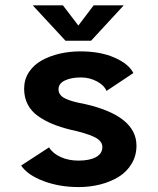

<svg xmlns="http://www.w3.org/2000/svg" viewBox="-20 -710 610 740"><path d="M457 -689.5 331 -553H232.5L106 -689.5H222.5L282 -611.5L341 -689.5ZM283 11Q209 11 147.5 -12.2Q86 -35.5 61.5 -72L169 -142Q183.5 -118.5 213.8 -104.8Q244 -91 282.5 -91Q325.5 -91 350 -104.5Q374.5 -118 374.5 -143.5Q374.5 -167.5 342.5 -182.5Q310.5 -197.5 250 -210.5Q212 -220 182.8 -232Q153.5 -244 127.2 -262.2Q101 -280.5 87 -307.2Q73 -334 73 -368Q73 -403.5 91.2 -431.5Q109.5 -459.5 140.2 -476.8Q171 -494 209.2 -503Q247.5 -512 289.5 -512Q366.5 -512 421.2 -488Q476 -464 494 -428.5L390.5 -359.5Q381.5 -381.5 353.2 -396.5Q325 -411.5 292 -411.5Q254.5 -411.5 230 -399.8Q205.5 -388 205.5 -366Q205.5 -343 231 -330.5Q256.5 -318 303 -310Q506 -265 506 -148.5Q506 -110 487.2 -78.8Q468.5 -47.5 437 -28.2Q405.5 -9 366 1Q326.5 11 283 11Z"/></svg>

Font: League Mono Narrow SemiBold
Style: Regular
Weight: 600
Width: 3
Designer: Tyler Finck
Foundry: The League of Moveable Type / Tyler Finck
Version: Version 2.210